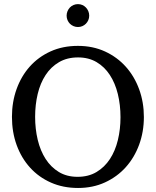

<svg xmlns="http://www.w3.org/2000/svg" viewBox="-20 -914 771 950"><path d="M576.2 -334Q576.2 -395 563 -449Q549.8 -502.9 523.4 -543.2Q497.1 -583.5 457.8 -606.7Q418.5 -629.9 366.2 -629.9Q312 -629.9 272 -606.4Q231.9 -583 205.6 -542.7Q179.2 -502.4 166.5 -449Q153.8 -395.5 153.8 -335.9Q153.8 -275.9 166.7 -221.9Q179.7 -168 205.8 -127.4Q231.9 -86.9 271.2 -63Q310.5 -39.1 363.8 -39.1Q418 -39.1 457.8 -63Q497.6 -86.9 523.9 -127.2Q550.3 -167.5 563.2 -220.9Q576.2 -274.4 576.2 -334ZM691.9 -335Q691.9 -262.2 668.5 -198.2Q645 -134.3 602.3 -86.7Q559.6 -39.1 499.5 -11.5Q439.5 16.1 366.2 16.1Q292.5 16.1 232.2 -10.5Q171.9 -37.1 128.9 -84.5Q85.9 -131.8 62.5 -196Q39.1 -260.3 39.1 -335.9Q39.1 -409.2 62 -473.1Q85 -537.1 127.4 -584.7Q169.9 -632.3 230.2 -659.7Q290.5 -687 365.2 -687Q439.5 -687 499.8 -659.2Q560.1 -631.3 602.8 -583.5Q645.5 -535.6 668.7 -471.7Q691.9 -407.7 691.9 -335ZM421.4 -836.4Q421.4 -824.7 417 -814.5Q412.6 -804.2 405 -796.6Q397.5 -789.1 387.5 -784.7Q377.4 -780.3 365.7 -780.3Q354 -780.3 343.8 -784.7Q333.5 -789.1 325.9 -796.6Q318.4 -804.2 314 -814.5Q309.6 -824.7 309.6 -836.4Q309.6 -848.1 314 -858.6Q318.4 -869.1 325.9 -877Q333.5 -884.8 343.8 -889.2Q354 -893.6 365.7 -893.6Q377.4 -893.6 387.5 -889.2Q397.5 -884.8 405 -877Q412.6 -869.1 417 -858.6Q421.4 -848.1 421.4 -836.4Z"/></svg>

Font: Charis SIL Afr
Style: Regular
Weight: 400
Foundry: SIL International
Version: Version 5.000